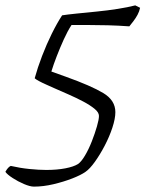

<svg xmlns="http://www.w3.org/2000/svg" viewBox="-68 -589 541 714"><path d="M58 105Q44 105 21.5 95.5Q-1 86 -21 73Q-41 60 -48 50Q-43 41 -38 35.5Q-33 30 -28 28Q7 36 42 39.5Q77 43 104 43Q144 43 175 37Q206 31 222 21Q234 13 248 -10.5Q262 -34 273.5 -63.5Q285 -93 292.5 -119Q300 -145 300 -158Q300 -171 283.5 -184.5Q267 -198 241.5 -211.5Q216 -225 187.5 -237.5Q159 -250 134 -261Q121 -267 105 -274Q89 -281 77 -287.5Q65 -294 61 -298Q72 -338 88.5 -381Q105 -424 124.5 -463.5Q144 -503 163 -532Q182 -535 216.5 -538.5Q251 -542 291.5 -546Q332 -550 370 -556Q408 -562 435 -569L453 -560Q450 -546 443.5 -534Q437 -522 429 -511.5Q421 -501 413 -491Q372 -494 333.5 -495Q295 -496 260.5 -496Q226 -496 198 -496Q183 -473 169 -442Q155 -411 143 -380Q131 -349 123 -323L176 -304Q271 -270 316 -243Q361 -216 361 -172Q361 -148 350 -114.5Q339 -81 321.5 -47.5Q304 -14 285 12.5Q266 39 250 50Q233 62 201 74.5Q169 87 131 96Q93 105 58 105Z"/></svg>

Font: Texturina Medium 12pt Thin
Style: Italic
Weight: 250
Italic angle: -11°
Version: Version 1.002